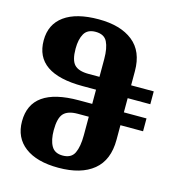

<svg xmlns="http://www.w3.org/2000/svg" viewBox="-114 -861 883 967"><g transform="rotate(15 328.0 -377.5)"><path d="M278 10Q396 10 460.5 -43Q525 -96 525 -202V-278H643V-345H525V-419H643V-486H525V-560Q525 -663 460.5 -714Q396 -765 282 -765Q166 -765 103.5 -720Q41 -675 41 -591Q41 -419 290 -419H360V-345H290Q41 -345 41 -169Q41 -84 103 -37Q165 10 278 10ZM303 -486Q251 -486 229 -509Q207 -532 207 -592Q207 -641 224 -670.5Q241 -700 283 -700Q328 -700 344 -668Q360 -636 360 -579V-486ZM283 -55Q241 -55 224 -85.5Q207 -116 207 -167Q207 -230 229 -254Q251 -278 303 -278H360V-182Q360 -122 344 -88.5Q328 -55 283 -55Z"/></g></svg>

Font: Noto Serif Georgian SemiCondensed Extra
Style: Regular
Weight: 800
Width: 4
Designer: Monotype Design Team
Foundry: Monotype Imaging Inc.
Version: Version 1.901